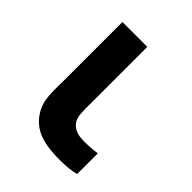

<svg xmlns="http://www.w3.org/2000/svg" viewBox="-161 -637 743 743"><g transform="rotate(45 211.0 -265.5)"><path d="M214.5 4C254.5 11 330.5 12 372.5 0V-113C343.5 -109 310.5 -107 284.5 -109C263.5 -111 240.5 -119 227.5 -140C214.5 -161 216.5 -193 216.5 -237V-540H80.5V-229C80.5 -156 74.5 -111 104.5 -64C135.5 -16 176.5 -3 214.5 4Z"/></g></svg>

Font: Eudonet ExtraBold
Style: Regular
Weight: 800
Designer: Mikhail Sharanda
Foundry: Mikhail Sharanda
Version: Version 4.503;Glyphs 3.1.2 (3151)